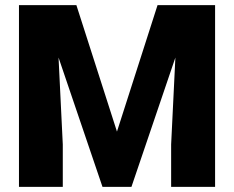

<svg xmlns="http://www.w3.org/2000/svg" viewBox="-20 -731 916 751"><path d="M54.2 -710.9H278.8L437.5 -216.3L596.2 -710.9H821.3V0H649.4V-166L666 -505.9L494.1 0H380.9L209 -505.9L225.6 -166V0H54.2Z"/></svg>

Font: Vazirmatn RD Black
Style: Regular
Weight: 900
Designer: Saber Rastikerdar
Foundry: Saber Rastikerdar
Version: Version 32.102